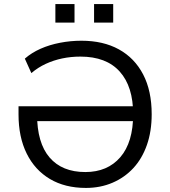

<svg xmlns="http://www.w3.org/2000/svg" viewBox="-20 -914 836 943"><path d="M402 9Q299 9 225 -35Q151 -79 111 -160Q71 -241 71 -352V-392H667V-319H134L162 -353Q162 -212 223.5 -140.5Q285 -69 399 -69Q508 -69 571 -142Q634 -215 634 -353Q634 -489 568 -562.5Q502 -636 375 -636Q328 -636 285.5 -627Q243 -618 205 -600.5Q167 -583 134 -555L102 -626Q135 -655 179 -674.5Q223 -694 275 -704Q327 -714 380 -714Q487 -714 564 -671.5Q641 -629 683 -548.5Q725 -468 725 -353Q725 -269 701.5 -202Q678 -135 635 -88.5Q592 -42 532.5 -16.5Q473 9 402 9ZM442 -803V-894H536V-803ZM252 -803V-894H346V-803Z"/></svg>

Font: Nunito Sans 9pt
Style: Regular
Weight: 400
Version: Version 3.101;gftools[0.9.27]